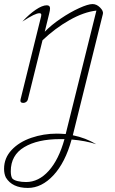

<svg xmlns="http://www.w3.org/2000/svg" viewBox="-62 -500 564 944"><path d="M444 -432 296 165Q360 178 411 209Q360 192 290 186Q259 299 201 361.5Q143 424 75 424Q-2 424 -33 373Q-42 355 -42 330Q-42 277 -5 237.5Q32 198 92 177.5Q152 157 217 157Q233 157 261 159L412 -448Q350 -441 279.5 -401Q209 -361 147 -302L75 -11Q73 -3 66.5 1.5Q60 6 52 6Q44 6 40.5 1.5Q37 -3 39 -11L140 -419Q141 -422 141 -427Q141 -435 132 -435Q121 -435 101.5 -425.5Q82 -416 48 -394Q81 -430 113.5 -452Q146 -474 168 -474Q184 -474 184 -459Q184 -449 180 -434L158 -344Q190 -377 236.5 -408.5Q283 -440 327 -460Q371 -480 393 -480Q413 -480 430 -463Q447 -446 444 -432ZM255 184H233Q123 184 57 223.5Q-9 263 -9 342Q-9 365 -2 377Q6 386 25 390.5Q44 395 66 395Q128 395 177.5 340Q227 285 255 184Z"/></svg>

Font: Srisakdi
Style: Regular
Weight: 400
Designer: Cadson Demak Co.,Ltd.
Foundry: Cadson Demak Co.,Ltd.
Version: Version 1.000